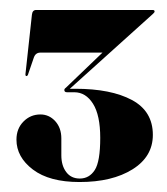

<svg xmlns="http://www.w3.org/2000/svg" viewBox="-20 -720 334 385"><path d="M286.5 -449.5Q286.5 -406 245.8 -380.5Q205 -355 139.5 -355Q79 -355 46 -380Q13 -405 13 -440Q13 -462 27 -476.2Q41 -490.5 61 -490.5Q78.5 -490.5 90.8 -477Q103 -463.5 103 -442.5V-408.5Q103 -388 112.8 -375Q122.5 -362 140 -362Q159 -362 170 -379Q181 -396 181 -443.5Q181 -489 166.5 -512Q152 -535 129 -535H114.5Q109 -535 109 -539.5Q109 -542 112 -544L185.5 -614.5H61Q51.5 -614.5 48 -605L36 -570Q35 -567.5 33 -567.5Q31 -567.5 31 -571L44 -690.5Q45 -700 52.5 -700H286Q290 -700 290 -697Q290 -695 286.5 -692L120 -542H131Q202.5 -542 244.5 -519.5Q286.5 -497 286.5 -449.5Z"/></svg>

Font: Fraunces 144pt
Style: Bold
Weight: 700
Version: Version 1.000;[b76b70a41]